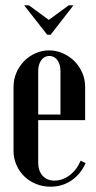

<svg xmlns="http://www.w3.org/2000/svg" viewBox="-20 -695 363 724"><path d="M31 -367Q31 -395 41.5 -420Q52 -445 70.5 -464Q89 -483 113.5 -494Q138 -505 165 -505Q192 -505 217 -494Q242 -483 260.5 -464.5Q279 -446 290 -421Q301 -396 301 -368V-242H124V-82Q124 -51 140.5 -32.5Q157 -14 185 -14Q216 -14 243 -34.5Q270 -55 284 -89L303 -80Q284 -38 249.5 -14.5Q215 9 170 9Q141 9 115.5 -1.5Q90 -12 71.5 -30Q53 -48 42 -73Q31 -98 31 -127ZM208 -263V-426Q208 -452 196.5 -468Q185 -484 166 -484Q147 -484 135.5 -468Q124 -452 124 -426V-263ZM89 -675 164 -620 239 -675H257L171 -564H158L71 -675Z"/></svg>

Font: Moniqa Narrow Heading
Style: Bold
Weight: 700
Width: 4
Designer: Rajesh Rajput
Foundry: Rajesh Rajput
Version: Version 1.000